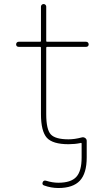

<svg xmlns="http://www.w3.org/2000/svg" viewBox="-20 -734 540 959"><path d="M271.5 205.1Q235.4 205.1 200.2 192.4Q188.5 188.5 193.4 175.8Q198.2 165 210.9 168.9Q242.2 178.7 271.5 178.7Q334 178.7 360.8 149.9Q387.7 121.1 387.7 52.7V-16.6Q387.7 -20.5 383.8 -20.5L381.8 -19.5Q353.5 -13.7 322.3 -13.7Q243.2 -13.7 213.9 -45.9Q184.6 -79.1 184.6 -164.1V-495.1Q184.6 -500 179.7 -500H73.2Q67.4 -500 64 -503.4Q60.5 -506.8 60.5 -512.2Q60.5 -517.6 64 -521.5Q67.4 -525.4 73.2 -525.4H179.7Q184.6 -525.4 184.6 -529.3V-701.2Q184.6 -706.1 188.5 -710Q192.4 -713.9 197.8 -713.9Q203.1 -713.9 207 -710Q210.9 -706.1 210.9 -701.2V-529.3Q210.9 -525.4 214.8 -525.4H410.2Q416 -525.4 419.4 -521.5Q422.9 -517.6 422.9 -512.2Q422.9 -506.8 419.4 -503.4Q416 -500 410.2 -500H214.8Q210.9 -500 210.9 -495.1V-164.1Q210.9 -86.9 233.9 -62.5Q256.8 -38.1 322.3 -38.1Q353.5 -38.1 389.6 -47.9Q398.4 -49.8 405.8 -44.4Q413.1 -39.1 413.1 -30.3V52.7Q413.1 131.8 378.9 168.5Q344.7 205.1 271.5 205.1Z"/></svg>

Font: Rounded-X Mgen+ 2m thin
Style: Regular
Weight: 100
Designer: [Source Han Sans]
Ryoko NISHIZUKA  (kana & ideographs); Paul D. Hunt (Latin, Greek & Cyrillic); Wenlong ZHANG  (bopomofo
Version: Version 1.059.20150602